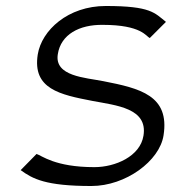

<svg xmlns="http://www.w3.org/2000/svg" viewBox="-20 -610 579 641"><path d="M289 -273C368 -258 474 -249 459 -157C448 -88 365 -52 295 -52C163 -52 119 -91 102 -96L49 -42C89 -13 132 11 285 11C400 11 513 -73 526 -158C547 -291 448 -315 325 -339C265 -351 161 -355 173 -429C183 -495 245 -528 323 -527C453 -527 468 -488 480 -483L534 -537C496 -567 484 -590 333 -590C207 -590 119 -509 106 -428C88 -313 180 -294 289 -273Z"/></svg>

Font: Charger Pro
Style: LitExtObl
Weight: 300
Designer: Jasper
Foundry: Cannot Into Space Fonts
Version: Version 1.09